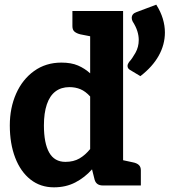

<svg xmlns="http://www.w3.org/2000/svg" viewBox="-20 -794 726 822"><path d="M211 8Q153 8 110.5 -25.5Q68 -59 45 -119Q22 -179 22 -257Q22 -332 49 -393Q76 -454 126 -490Q176 -526 243 -526Q285 -526 314 -513.5Q343 -501 366 -480V-747H507V0H420Q392 0 385 -25L374 -69Q343 -34 302.5 -13Q262 8 211 8ZM260 -101Q295 -101 320 -115.5Q345 -130 366 -156V-381Q346 -403 324.5 -412Q303 -421 277 -421Q242 -421 217.5 -402.5Q193 -384 180.5 -347Q168 -310 168 -257Q168 -181 190.5 -141Q213 -101 260 -101ZM388 -747 375 -637 324 -647Q308 -651 299 -658.5Q290 -666 290 -682V-747ZM485 0 498 -110 549 -99Q565 -96 574 -88Q583 -80 583 -65V0ZM564 -742 649 -774Q668 -744 677 -714Q686 -684 686 -655Q686 -603 659.5 -555.5Q633 -508 581 -468L536 -495Q526 -501 526 -512Q526 -517 528.5 -521.5Q531 -526 533 -529Q546 -543 560 -568Q574 -593 574 -623Q574 -641 568 -660.5Q562 -680 548 -702Q546 -706 545 -709.5Q544 -713 544 -717Q544 -735 564 -742Z"/></svg>

Font: Aleo ExtraBold
Style: Regular
Weight: 800
Designer: Alessio Laiso
Foundry: Alessio Laiso
Version: Version 2.001;gftools[0.9.29]